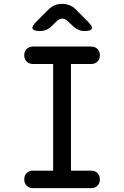

<svg xmlns="http://www.w3.org/2000/svg" viewBox="-20 -970 640 990"><path d="M346 -90H450Q470 -90 482.5 -77.5Q495 -65 495 -45Q495 -25 482.5 -12.5Q470 0 450 0H150Q130 0 117.5 -12.5Q105 -25 105 -45Q105 -65 117.5 -77.5Q130 -90 150 -90H254V-640H150Q130 -640 117.5 -652.5Q105 -665 105 -685Q105 -705 117.5 -717.5Q130 -730 150 -730H450Q470 -730 482.5 -717.5Q495 -705 495 -685Q495 -665 482.5 -652.5Q470 -640 450 -640H346ZM187 -810Q153 -810 148 -822Q143 -834 167 -858L230 -921Q245 -936 262 -943Q279 -950 300 -950Q321 -950 338.5 -943Q356 -936 371 -921L435 -857Q458 -834 453.5 -822Q449 -810 416 -810Q399 -810 385 -816Q371 -822 359 -833L330 -860Q316 -874 301 -874Q286 -874 272 -860L245 -834Q233 -822 218.5 -816Q204 -810 187 -810Z"/></svg>

Font: Maple Mono NL
Style: Regular
Weight: 400
Monospace: yes
Designer: subframe7536
Version: Version 7.000